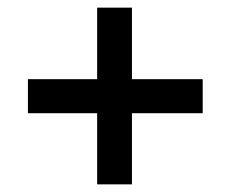

<svg xmlns="http://www.w3.org/2000/svg" viewBox="-20 -591 604 502"><path d="M510 -295H325V-109H234V-295H53V-384H234V-571H325V-384H510Z"/></svg>

Font: Hind Jalandhar Medium
Style: Regular
Weight: 500
Designer: Namrata Goyal
Foundry: Indian Type Foundry
Version: Version 0.702;PS 1.0;hotconv 1.0.81;makeotf.lib2.5.63406